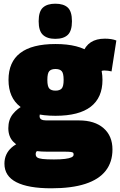

<svg xmlns="http://www.w3.org/2000/svg" viewBox="-20 -798 649 1038"><path d="M257 220Q133 220 68.5 187Q4 154 4 87Q4 60 14 38Q24 16 43.5 -1Q63 -18 91 -29L191 10Q185 14 181 17.5Q177 21 175 25Q173 29 173 35Q173 47 181 53Q189 59 210.5 61.5Q232 64 272 64Q308 64 331.5 61Q355 58 366.5 52.5Q378 47 378 38Q378 31 375.5 28Q373 25 362.5 23.5Q352 22 329 22H236Q173 22 125.5 9Q78 -4 51.5 -32Q25 -60 25 -105Q25 -151 49.5 -181.5Q74 -212 112 -231L218 -207Q205 -198 199.5 -190Q194 -182 194 -170Q194 -158 203 -152.5Q212 -147 230 -147H407Q492 -147 540 -105Q588 -63 588 10Q588 78 551.5 125Q515 172 441.5 196Q368 220 257 220ZM280 -172Q153 -172 89.5 -221Q26 -270 26 -366Q26 -463 89.5 -511.5Q153 -560 280 -560Q407 -560 470.5 -511.5Q534 -463 534 -366Q534 -270 470.5 -221Q407 -172 280 -172ZM280 -308Q303 -308 313.5 -319.5Q324 -331 324 -366Q324 -402 313.5 -413.5Q303 -425 280 -425Q257 -425 246.5 -413.5Q236 -402 236 -366Q236 -331 246.5 -319.5Q257 -308 280 -308ZM508 -396 426 -509Q441 -550 471 -569.5Q501 -589 547 -589Q565 -589 581 -586.5Q597 -584 609 -579L583 -412Q574 -414 564 -415.5Q554 -417 543 -417Q533 -417 524 -412Q515 -407 508 -396ZM279 -588Q235 -588 212 -609.5Q189 -631 189 -683Q189 -736 212 -757Q235 -778 279 -778Q324 -778 346.5 -757Q369 -736 369 -683Q369 -631 346.5 -609.5Q324 -588 279 -588Z"/></svg>

Font: Georama ExtraCondensed Thin Black
Style: Regular
Weight: 900
Version: Version 1.001